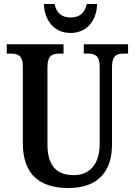

<svg xmlns="http://www.w3.org/2000/svg" viewBox="-20 -937 679 967"><path d="M335 -771C424 -771 468 -842 469 -917H417C407 -869 378 -849 335 -849C294 -849 264 -869 255 -917H201C203 -842 247 -771 335 -771ZM325 10C474 10 544 -74 544 -208V-599C544 -659 569 -667 605 -667H625V-714H402V-667H422C456 -667 482 -659 482 -603V-210C482 -114 434 -55 352 -55C271 -55 219 -95 219 -210V-599C219 -659 245 -667 280 -667H300V-714H14V-667H34C68 -667 95 -659 95 -603V-217C95 -53 185 10 325 10Z"/></svg>

Font: Noto Serif Tamil Condensed SemiBold
Style: Italic
Weight: 600
Width: 3
Italic angle: -12°
Designer: Indian Type Foundry, Tom Grace, and the Monotype Design Team
Foundry: Monotype Imaging Inc.
Version: Version 2.003